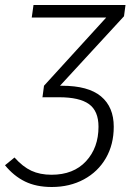

<svg xmlns="http://www.w3.org/2000/svg" viewBox="-63 -543 542 768"><path d="M433 -478 177 -200H185Q290 -200 341 -157.5Q392 -115 392 -36Q392 35 360.5 89.5Q329 144 272.5 174.5Q216 205 144 205Q82 205 37 183Q-8 161 -43 118L-5 87Q28 124 62.5 140Q97 156 143 156Q231 156 281 102Q331 48 331 -36Q331 -99 293 -126.5Q255 -154 173 -154H106L107 -155L113 -200L362 -473H64L71 -523H439Z"/></svg>

Font: Fira Sans Light
Style: Italic
Weight: 300
Italic angle: -8°
Designer: bBox Type GmbH & Carrois Corporate GbR & Edenspiekermann AG
Foundry: bBox Type GmbH & Carrois Corporate GbR & Edenspiekermann AG
Version: Version 4.301